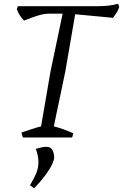

<svg xmlns="http://www.w3.org/2000/svg" viewBox="-20 -733 656 1024"><path d="M102 0 94 -26Q119 -34 145 -43Q171 -52 199 -59L249 -350L314 -660H236Q218 -660 194.5 -653.5Q171 -647 148 -638.5Q125 -630 108 -623Q95 -637 85.5 -651.5Q76 -666 70 -684L75 -700H501Q534 -700 559 -703Q584 -706 610 -713L616 -696Q611 -680 602.5 -666.5Q594 -653 583 -638L381 -657L328 -350L267 -59Q292 -53 319.5 -43Q347 -33 371 -22L365 0ZM162 271 140 255Q160 222 172.5 193Q185 164 185 130Q185 100 171 61Q180 58 197 54Q214 50 227 50Q250 50 259.5 67Q269 84 269 111Q263 139 243 170.5Q223 202 200 229Q177 256 162 271Z"/></svg>

Font: Mate
Style: Italic
Weight: 400
Italic angle: -10.8°
Designer: Eduardo Rodriguez Tunni
Foundry: Eduardo Rodriguez Tunni
Version: Version 1.003; ttfautohint (v1.8.4.7-5d5b);gftools[0.9.24]